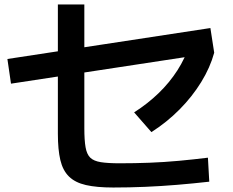

<svg xmlns="http://www.w3.org/2000/svg" viewBox="-20 -809 1040 856"><path d="M485 27Q411 27 363 16Q315 5 287.5 -22Q260 -49 249 -95.5Q238 -142 238 -213V-789H356V-237Q356 -184 361.5 -152.5Q367 -121 382.5 -106Q398 -91 429.5 -86Q461 -81 514 -81Q581 -81 646.5 -83.5Q712 -86 777 -92Q842 -98 907 -106L913 1Q842 9 770 15Q698 21 627 24Q556 27 485 27ZM29 -436 13 -546 918 -684 935 -574ZM578 -308Q639 -347 687.5 -394Q736 -441 771 -495.5Q806 -550 825 -610L935 -574Q917 -508 877 -443Q837 -378 780.5 -321Q724 -264 655 -220Z"/></svg>

Font: M PLUS 1 SemiBold
Style: Regular
Weight: 600
Designer: Coji Morishita
Foundry: UNDERFOREST DESIGN
Version: Version 1.001